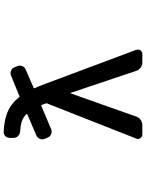

<svg xmlns="http://www.w3.org/2000/svg" viewBox="104 -916 791 1040"><g transform="rotate(-90 500.0 -396.5)"><path d="M387.7 -53.7Q382.8 -39.1 369.6 -30.3Q356.4 -21.5 340.8 -21.5H290Q278.3 -21.5 271.5 -32.2Q266.6 -38.1 266.6 -44.9Q266.6 -48.8 268.6 -53.7L459 -537.1Q460.9 -541 459 -544.9Q454.1 -559.6 451.2 -566.4Q449.2 -570.3 445.3 -568.4L320.3 -515.6Q306.6 -509.8 293.5 -515.1Q280.3 -520.5 274.4 -534.2L267.6 -549.8Q264.6 -556.6 264.6 -563.5Q264.6 -570.3 267.6 -577.1Q272.5 -589.8 286.1 -595.7L400.4 -644.5Q404.3 -646.5 401.4 -649.4Q384.8 -667 357.4 -675.8Q337.9 -681.6 307.6 -683.6Q293 -684.6 282.7 -694.8Q272.5 -705.1 272.5 -718.8V-738.3Q272.5 -752.9 282.2 -763.7Q292 -772.5 304.7 -772.5Q305.7 -772.5 306.6 -772.5Q368.2 -769.5 409.2 -752.9Q458 -733.4 492.2 -689.5Q495.1 -685.5 499 -687.5L609.4 -732.4Q623 -738.3 636.2 -732.9Q649.4 -727.5 655.3 -713.9L661.1 -699.2Q667 -685.5 661.6 -672.4Q656.2 -659.2 642.6 -653.3L543.9 -610.4Q540 -608.4 542 -604.5Q551.8 -584 567.4 -542L750 -53.7Q751 -49.8 751 -44.9Q751 -38.1 747.1 -32.2Q739.3 -21.5 727.5 -21.5H680.7Q666 -21.5 653.3 -30.8Q640.6 -40 635.7 -54.7L516.6 -409.2Q516.6 -410.2 515.6 -410.2Q514.6 -410.2 513.7 -409.2Z"/></g></svg>

Font: Gen Jyuu Gothic L Monospace Medium
Style: Regular
Weight: 500
Designer: [Source Han Sans]
Ryoko NISHIZUKA  (kana & ideographs); Paul D. Hunt (Latin, Greek & Cyrillic); Wenlong ZHANG  (bopomofo
Version: Version 1.002.20150607